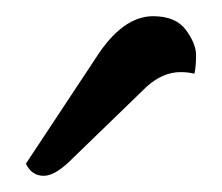

<svg xmlns="http://www.w3.org/2000/svg" viewBox="-20 -785 274 237"><path d="M203 -696Q181 -696 161 -678L65 -585Q47 -568 34 -568Q19 -568 12 -583L98 -713Q131 -765 169 -765Q197 -765 209.5 -748Q222 -731 222 -717Q222 -703 220 -694Q212 -696 203 -696Z"/></svg>

Font: Laila
Style: Regular
Weight: 400
Designer: Hitesh Malaviya
Foundry: Indian Type Foundry
Version: Version 1.302;PS 1.0;hotconv 1.0.78;makeotf.lib2.5.61930; tt